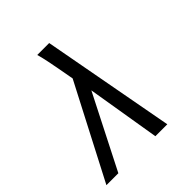

<svg xmlns="http://www.w3.org/2000/svg" viewBox="-200 -868 1001 1001"><g transform="rotate(-45 300.0 -367.5)"><path d="M10 0 279 -518 263 -606Q257 -638 250.5 -670.5Q244 -703 235 -735H323L459 0H371L304 -405L98 0Z"/></g></svg>

Font: Iosevka Slab Extended
Style: Italic
Weight: 400
Width: 7
Italic angle: -9°
Monospace: yes
Designer: Belleve Invis
Foundry: Belleve Invis
Version: Version 11.1.0; ttfautohint (v1.8.3)